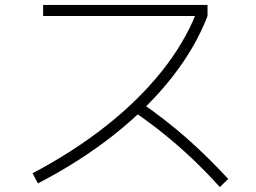

<svg xmlns="http://www.w3.org/2000/svg" viewBox="-20 -740 1040 779"><path d="M112 -37Q277 -124 409 -228Q541 -332 634.5 -448.5Q728 -565 776 -687L789 -675H155V-720H822V-675Q773 -547 676 -424Q579 -301 441.5 -192.5Q304 -84 134 4ZM872 19Q815 -44 759.5 -96.5Q704 -149 644.5 -197Q585 -245 517 -291L547 -327Q649 -257 734.5 -182Q820 -107 906 -14Z"/></svg>

Font: M PLUS 1 Code Light
Style: Regular
Weight: 300
Designer: Coji Morishita
Foundry: UNDERFOREST DESIGN
Version: Version 1.002